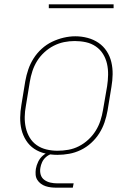

<svg xmlns="http://www.w3.org/2000/svg" viewBox="-20 -709 640 889"><path d="M246 8Q217 8 189 1.5Q161 -5 138.5 -20Q116 -35 101 -58.5Q86 -82 79.5 -109Q73 -136 73.5 -165Q74 -194 79 -223L97 -333Q102 -361 111 -387.5Q120 -414 135.5 -438.5Q151 -463 173 -483Q195 -503 221 -515.5Q247 -528 274.5 -534.5Q302 -541 329 -541Q358 -541 386 -533.5Q414 -526 436.5 -510.5Q459 -495 474 -472Q489 -449 495.5 -421.5Q502 -394 501.5 -365Q501 -336 496 -307L478 -197Q473 -169 464 -142.5Q455 -116 439.5 -91.5Q424 -67 402 -47Q380 -27 354 -14.5Q328 -2 300.5 3Q273 8 246 8ZM246 -11Q271 -11 296.5 -15.5Q322 -20 345.5 -32Q369 -44 389 -62.5Q409 -81 423 -103.5Q437 -126 445 -150.5Q453 -175 457 -200L476 -310Q480 -336 480.5 -362.5Q481 -389 475.5 -413.5Q470 -438 457 -459Q444 -480 423.5 -494Q403 -508 378 -513.5Q353 -519 326 -519Q301 -519 276.5 -514Q252 -509 228.5 -497Q205 -485 185 -466.5Q165 -448 151.5 -426Q138 -404 130 -379.5Q122 -355 118 -330L100 -220Q95 -194 94.5 -168Q94 -142 99.5 -117.5Q105 -93 117.5 -72Q130 -51 150 -37Q170 -23 195 -17Q220 -11 246 -11ZM242 160Q229 160 216 158.5Q203 157 191 153Q179 149 169 141.5Q159 134 152.5 123.5Q146 113 145 100Q144 87 146 73Q149 56 157 39.5Q165 23 179 11Q193 -1 210.5 -6Q228 -11 246 -11L244 0Q230 0 216.5 4.5Q203 9 192 19Q181 29 175 42Q169 55 167 68Q164 85 168.5 100Q173 115 185.5 124Q198 133 213.5 136.5Q229 140 246 140H321L317 160ZM206 -671V-689H506V-671Z"/></svg>

Font: Iosevka Curly Slab ThEx
Style: Italic
Weight: 100
Width: 7
Italic angle: -9°
Monospace: yes
Designer: Belleve Invis
Foundry: Belleve Invis
Version: Version 11.1.0; ttfautohint (v1.8.3)